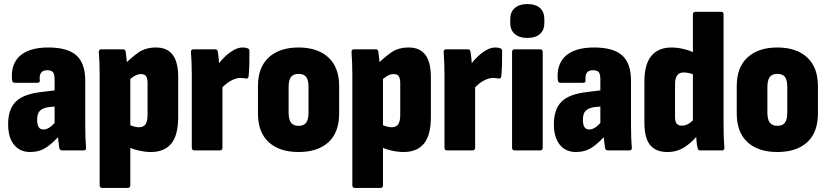

<svg xmlns="http://www.w3.org/2000/svg" viewBox="-20 -741 4079 946"><path d="M286 0Q275 0 272 -12Q270 -25 267.5 -48.5Q265 -72 263 -93L249 -122V-349Q249 -376 241 -385.5Q233 -395 212 -395Q171 -395 176 -346Q178 -333 163 -333H52Q41 -333 39 -348Q33 -426 79 -466.5Q125 -507 218 -507Q313 -507 356.5 -468Q400 -429 400 -344V-130Q400 -89 401 -62.5Q402 -36 404 -14Q406 0 392 0ZM129 8Q78 8 49 -28Q20 -64 20 -129Q20 -202 57.5 -240Q95 -278 187 -288L260 -297L259 -217L218 -213Q188 -208 175.5 -194Q163 -180 163 -151Q163 -127 170.5 -115Q178 -103 194 -103Q211 -103 228.5 -116Q246 -129 267 -158L279 -80Q242 -37 208 -14.5Q174 8 129 8Z M723 8Q696 8 663 0.5Q630 -7 606 -20L605 -132Q619 -124 635.5 -119Q652 -114 665 -114Q687 -114 697 -128.5Q707 -143 707 -174V-331Q707 -354 700 -365Q693 -376 674 -376Q658 -376 641.5 -366Q625 -356 609 -340L590 -420Q623 -454 659.5 -480.5Q696 -507 748 -507Q803 -507 830.5 -471.5Q858 -436 858 -359V-166Q858 -75 824 -33.5Q790 8 723 8ZM484 185Q471 185 471 172V-369Q471 -401 470 -430Q469 -459 467 -483Q466 -498 479 -498H587Q597 -498 599 -487Q601 -473 603.5 -451Q606 -429 607 -410L622 -362V172Q622 185 609 185Z M938 0Q925 0 925 -13V-368Q925 -401 924 -430Q923 -459 921 -483Q920 -498 933 -498H1041Q1051 -498 1053 -487Q1056 -471 1058 -448Q1060 -425 1061 -405L1076 -359V-13Q1076 0 1063 0ZM1065 -298 1054 -423Q1070 -445 1090 -463.5Q1110 -482 1132 -494.5Q1154 -507 1176 -507Q1183 -507 1189 -506Q1195 -505 1200 -503Q1206 -501 1207.5 -497Q1209 -493 1209 -487Q1209 -461 1208.5 -428Q1208 -395 1205 -366Q1204 -353 1193 -354Q1187 -355 1180 -356Q1173 -357 1165 -357Q1149 -357 1131.5 -350Q1114 -343 1097 -330Q1080 -317 1065 -298Z M1451 8Q1357 8 1304 -40.5Q1251 -89 1251 -182V-317Q1251 -409 1304 -458Q1357 -507 1451 -507Q1545 -507 1598 -458Q1651 -409 1651 -317V-182Q1651 -89 1598.5 -40.5Q1546 8 1451 8ZM1451 -121Q1477 -121 1488.5 -136.5Q1500 -152 1500 -187V-311Q1500 -347 1488.5 -362Q1477 -377 1451 -377Q1426 -377 1414 -362Q1402 -347 1402 -311V-187Q1402 -152 1414 -136.5Q1426 -121 1451 -121Z M1968 8Q1941 8 1908 0.5Q1875 -7 1851 -20L1850 -132Q1864 -124 1880.5 -119Q1897 -114 1910 -114Q1932 -114 1942 -128.5Q1952 -143 1952 -174V-331Q1952 -354 1945 -365Q1938 -376 1919 -376Q1903 -376 1886.5 -366Q1870 -356 1854 -340L1835 -420Q1868 -454 1904.5 -480.5Q1941 -507 1993 -507Q2048 -507 2075.5 -471.5Q2103 -436 2103 -359V-166Q2103 -75 2069 -33.5Q2035 8 1968 8ZM1729 185Q1716 185 1716 172V-369Q1716 -401 1715 -430Q1714 -459 1712 -483Q1711 -498 1724 -498H1832Q1842 -498 1844 -487Q1846 -473 1848.5 -451Q1851 -429 1852 -410L1867 -362V172Q1867 185 1854 185Z M2183 0Q2170 0 2170 -13V-368Q2170 -401 2169 -430Q2168 -459 2166 -483Q2165 -498 2178 -498H2286Q2296 -498 2298 -487Q2301 -471 2303 -448Q2305 -425 2306 -405L2321 -359V-13Q2321 0 2308 0ZM2310 -298 2299 -423Q2315 -445 2335 -463.5Q2355 -482 2377 -494.5Q2399 -507 2421 -507Q2428 -507 2434 -506Q2440 -505 2445 -503Q2451 -501 2452.5 -497Q2454 -493 2454 -487Q2454 -461 2453.5 -428Q2453 -395 2450 -366Q2449 -353 2438 -354Q2432 -355 2425 -356Q2418 -357 2410 -357Q2394 -357 2376.5 -350Q2359 -343 2342 -330Q2325 -317 2310 -298Z M2516 0Q2503 0 2503 -13V-485Q2503 -498 2516 -498H2641Q2654 -498 2654 -485V-13Q2654 0 2641 0ZM2578 -554Q2539 -554 2516.5 -573.5Q2494 -593 2494 -627V-647Q2494 -682 2516.5 -701.5Q2539 -721 2578 -721Q2619 -721 2640.5 -701.5Q2662 -682 2662 -647V-627Q2662 -593 2640.5 -573.5Q2619 -554 2578 -554Z M2975 0Q2964 0 2961 -12Q2959 -25 2956.5 -48.5Q2954 -72 2952 -93L2938 -122V-349Q2938 -376 2930 -385.5Q2922 -395 2901 -395Q2860 -395 2865 -346Q2867 -333 2852 -333H2741Q2730 -333 2728 -348Q2722 -426 2768 -466.5Q2814 -507 2907 -507Q3002 -507 3045.5 -468Q3089 -429 3089 -344V-130Q3089 -89 3090 -62.5Q3091 -36 3093 -14Q3095 0 3081 0ZM2818 8Q2767 8 2738 -28Q2709 -64 2709 -129Q2709 -202 2746.5 -240Q2784 -278 2876 -288L2949 -297L2948 -217L2907 -213Q2877 -208 2864.5 -194Q2852 -180 2852 -151Q2852 -127 2859.5 -115Q2867 -103 2883 -103Q2900 -103 2917.5 -116Q2935 -129 2956 -158L2968 -80Q2931 -37 2897 -14.5Q2863 8 2818 8Z M3269 8Q3211 8 3183 -26.5Q3155 -61 3155 -137V-338Q3155 -425 3189.5 -466Q3224 -507 3289 -507Q3318 -507 3350.5 -499Q3383 -491 3407 -477L3408 -369Q3392 -377 3376.5 -380.5Q3361 -384 3348 -384Q3327 -384 3316.5 -369.5Q3306 -355 3306 -328V-163Q3306 -142 3314 -132Q3322 -122 3339 -122Q3358 -122 3374 -132Q3390 -142 3405 -160L3424 -84Q3397 -46 3357.5 -19Q3318 8 3269 8ZM3430 0Q3419 0 3417 -12Q3413 -27 3411.5 -50.5Q3410 -74 3409 -92L3394 -131V-670Q3394 -683 3407 -683H3533Q3545 -683 3545 -670V-130Q3545 -98 3546 -68Q3547 -38 3549 -15Q3550 0 3538 0Z M3810 8Q3716 8 3663 -40.5Q3610 -89 3610 -182V-317Q3610 -409 3663 -458Q3716 -507 3810 -507Q3904 -507 3957 -458Q4010 -409 4010 -317V-182Q4010 -89 3957.5 -40.5Q3905 8 3810 8ZM3810 -121Q3836 -121 3847.5 -136.5Q3859 -152 3859 -187V-311Q3859 -347 3847.5 -362Q3836 -377 3810 -377Q3785 -377 3773 -362Q3761 -347 3761 -311V-187Q3761 -152 3773 -136.5Q3785 -121 3810 -121Z"/></svg>

Font: Sofia Sans Condensed Black
Style: Regular
Weight: 900
Designer: Botio Nikoltchev, Ani Petrova
Foundry: lettersoup
Version: Version 4.101